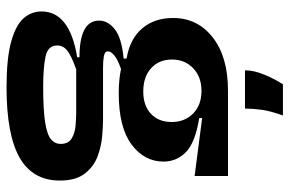

<svg xmlns="http://www.w3.org/2000/svg" viewBox="-169 -561 885 587"><g transform="rotate(90 273.5 -267.5)"><path d="M247 155Q159 155 108 141Q57 127 36 103Q15 79 15 48Q15 -38 155 -61V-68Q43 -68 43 -128Q43 -155 69.5 -176Q96 -197 159 -203V-212Q99 -222 67 -259.5Q35 -297 35 -354Q35 -429 94.5 -475.5Q154 -522 257 -522H518V-420L341 -443V-434Q416 -422 445 -393.5Q474 -365 474 -325Q474 -266 421.5 -227Q369 -188 265 -188Q223 -188 191 -195Q162 -185 149.5 -174.5Q137 -164 137 -155Q137 -145 152 -142.5Q167 -140 187 -140H346Q364 -140 395 -137.5Q426 -135 457.5 -123.5Q489 -112 510.5 -84.5Q532 -57 532 -8Q532 75 462 115Q392 155 247 155ZM260 -263Q303 -263 328 -286.5Q353 -310 353 -350Q353 -390 327 -415.5Q301 -441 258 -441Q215 -441 188.5 -415.5Q162 -390 162 -351Q162 -311 188.5 -287Q215 -263 260 -263ZM244 43Q316 43 354 37Q392 31 406 19Q420 7 420 -10Q420 -34 403.5 -44Q387 -54 364 -56Q341 -58 324 -58H192Q150 -43 134.5 -30.5Q119 -18 119 0Q119 29 154 36Q189 43 244 43ZM333 -690Q319 -651 315.5 -624Q312 -597 312 -574H195Q195 -602 209 -635Q223 -668 238 -690Z"/></g></svg>

Font: Bricolage Grotesque 48pt SemiBold
Style: Regular
Weight: 600
Designer: Mathieu Triay
Foundry: Atelier Triay
Version: Version 1.000; ttfautohint (v1.8.4.7-5d5b);gftools[0.9.32]